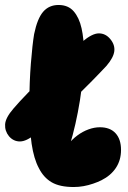

<svg xmlns="http://www.w3.org/2000/svg" viewBox="-83 -745 514 771"><path d="M58 -206Q23 -177 -3 -177Q-29 -177 -47 -198Q-64 -219 -62.5 -245.5Q-61 -272 -29 -309Q-5 -337 29 -372Q63 -407 101.5 -444Q140 -481 177.5 -515.5Q215 -550 247 -577Q287 -611 314 -611Q341 -611 360 -588Q379 -565 376 -539.5Q373 -514 345 -481Q319 -453 282 -415.5Q245 -378 203.5 -338.5Q162 -299 124 -264Q86 -229 58 -206ZM213 6Q157 6 124.5 -13Q92 -32 73 -70Q53 -107 44 -167.5Q35 -228 35 -333Q35 -415 41 -490.5Q47 -566 54 -608Q67 -671 90.5 -698Q114 -725 152 -725Q191 -725 213 -699.5Q235 -674 244.5 -631.5Q254 -589 254 -537Q254 -441 238 -342Q222 -243 197 -161L188 -162Q206 -185 227.5 -201Q249 -217 272.5 -225.5Q296 -234 318 -234Q359 -234 381 -210Q403 -186 403 -143Q403 -102 382.5 -71Q362 -40 324 -21Q310 -14 291 -7.5Q272 -1 252.5 2.5Q233 6 213 6Z"/></svg>

Font: DynaPuff Condensed SemiBold
Style: Regular
Weight: 600
Width: 3
Designer: Toshi Omagari, Jennifer Daniel
Foundry: Google Fonts
Version: Version 2.000